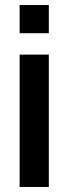

<svg xmlns="http://www.w3.org/2000/svg" viewBox="-20 -743 273 763"><path d="M58 -611V-723H174V-611ZM58 0V-526H174V0Z"/></svg>

Font: Archivo SemiCondensed SemiBold
Style: Regular
Weight: 600
Width: 4
Designer: Hector Gatti
Foundry: Omnibus-Type
Version: Version 2.001; ttfautohint (v1.8.3)